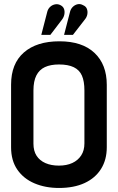

<svg xmlns="http://www.w3.org/2000/svg" viewBox="-20 -922 586 953"><path d="M288 -825Q297 -837 299.5 -851Q302 -865 298 -877Q294 -889 281 -896Q268 -903 254 -900.5Q240 -898 229.5 -888.5Q219 -879 215 -865L185 -749H230ZM401 -825Q411 -837 413.5 -851Q416 -865 411.5 -877.5Q407 -890 393 -896Q379 -904 365.5 -901Q352 -898 342 -888.5Q332 -879 328 -865L298 -749H342ZM35 -502V-191Q35 -125 66 -80Q97 -35 151 -12Q205 11 273 11Q347 11 400 -13.5Q453 -38 481.5 -83.5Q510 -129 510 -191V-501Q510 -602 449 -659.5Q388 -717 275 -717Q162 -717 98.5 -661.5Q35 -606 35 -502ZM146 -209V-473Q146 -519 160.5 -547.5Q175 -576 203 -589Q231 -602 273 -602Q318 -602 346 -588.5Q374 -575 386.5 -547Q399 -519 399 -473V-210Q399 -175 383 -150.5Q367 -126 339 -113Q311 -100 272 -100Q234 -100 205.5 -112.5Q177 -125 161.5 -149Q146 -173 146 -209Z"/></svg>

Font: Advent Pro Expanded
Style: Bold
Weight: 700
Width: 7
Designer: VivaRado, Andreas Kalpakidis
Foundry: VivaRado, Andreas Kalpakidis
Version: Version 3.000